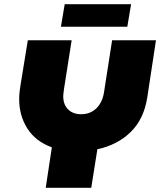

<svg xmlns="http://www.w3.org/2000/svg" viewBox="-20 -891 760 911"><path d="M197 0 226 -192Q149 -220 110 -281Q71 -342 71 -421Q71 -438 73 -456.5Q75 -475 78 -491L112 -700H320L284 -471Q283 -461 281.5 -452Q280 -443 280 -435Q280 -395 303 -372Q326 -349 366 -349Q394 -349 416.5 -361.5Q439 -374 453.5 -397Q468 -420 473 -450L512 -700H720L679 -430Q663 -326 600 -264.5Q537 -203 442 -183L413 0ZM269 -764 287 -871H602L584 -764Z"/></svg>

Font: MuseoModerno Black
Style: Italic
Weight: 900
Italic angle: -9°
Designer: Pablo Cosgaya, Héctor Gatti, Marcela Romero, and the Authors of The MuseoModerno Project.
Foundry: Omnibus-Type Team
Version: Version 1.003